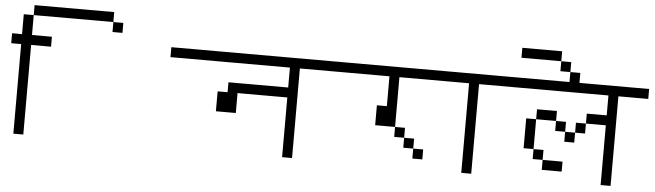

<svg xmlns="http://www.w3.org/2000/svg" viewBox="-1049 -1069 4099 1201"><g transform="rotate(5 1000.0 -469.0)"><path d="M-750 -625V-687.5H-875Q-875 -687.5 -875 -812.5H-937.5Q-937.5 -812.5 -937.5 -687.5H-1000V-625H-937.5V-62.5H-875V-625ZM-312.5 -750V-812.5H-375V-750ZM-875 -812.5H-375V-875H-875Z M1000 -625V-687.5H0V-625H750Q750 -625 750 -500H375V-437.5H312.5Q312.5 -437.5 312.5 -312.5H437.5Q437.5 -312.5 437.5 -437.5H750Q750 -437.5 750 -62.5H812.5V-625Z M1625 -125V-187.5H1562.5V-125ZM2000 -625V-687.5H1000V-625H1375V-437.5H1312.5Q1312.5 -437.5 1312.5 -312.5H1437.5V-250H1500V-187.5H1562.5V-250H1500V-312.5H1437.5V-625Z M2000 -625V-687.5H1750V-625H1875V-62.5H1937.5V-625Z M2500 -125V-187.5H2375V-125ZM3000 -625V-687.5H2000V-625H2750Q2750 -625 2750 -500H2625V-437.5H2562.5V-375H2500V-312.5H2562.5V-375H2625V-437.5H2750Q2750 -437.5 2750 -62.5H2812.5V-625ZM2375 -187.5V-250H2312.5V-187.5ZM2312.5 -250V-437.5H2250V-250ZM2500 -375V-437.5H2437.5V-375ZM2312.5 -437.5H2437.5V-500H2312.5Z M2562.5 -687.5V-750H2500V-687.5ZM2500 -750V-812.5H2437.5V-750ZM2437.5 -812.5V-875H2187.5V-812.5Z"/></g></svg>

Font: CalcUnifontExMono
Style: Regular
Weight: 500
Version: Version 15.0.06